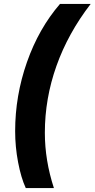

<svg xmlns="http://www.w3.org/2000/svg" viewBox="-20 -762 481 976"><path d="M57 -95Q57 -275 117 -446Q177 -617 285 -742H441Q326 -593 267 -427Q208 -261 208 -87Q208 53 254 194H111Q87 142 72 63Q57 -16 57 -95Z"/></svg>

Font: Montserrat Alternates
Style: Bold Italic
Weight: 700
Italic angle: -11.3°
Designer: Julieta Ulanovsky
Foundry: Julieta Ulanovsky
Version: Version 7.200